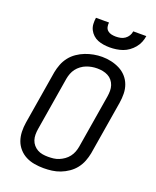

<svg xmlns="http://www.w3.org/2000/svg" viewBox="-172 -1054 944 1161"><g transform="rotate(20 300.0 -473.5)"><path d="M253 8Q223 8 193.5 3Q164 -2 138.5 -15Q113 -28 94 -49.5Q75 -71 65.5 -97.5Q56 -124 55 -154.5Q54 -185 59 -215L116 -560Q121 -586 131 -612Q141 -638 158.5 -660.5Q176 -683 200 -699.5Q224 -716 250 -726Q276 -736 303 -741Q330 -746 357 -746Q387 -746 416 -739.5Q445 -733 470.5 -720Q496 -707 515 -686Q534 -665 544 -638Q554 -611 554.5 -580.5Q555 -550 550 -520L493 -175Q488 -149 478 -123Q468 -97 450.5 -74.5Q433 -52 409 -35.5Q385 -19 359 -9Q333 1 306 4.5Q279 8 253 8ZM254 -66Q272 -66 289.5 -68Q307 -70 324 -77Q341 -84 356.5 -95Q372 -106 383.5 -121Q395 -136 401.5 -153Q408 -170 411 -187L468 -532Q471 -551 471 -569Q471 -587 465.5 -603.5Q460 -620 449 -633.5Q438 -647 422.5 -655Q407 -663 389.5 -666.5Q372 -670 353 -670Q335 -670 318 -667Q301 -664 284 -657.5Q267 -651 251.5 -639.5Q236 -628 225 -613.5Q214 -599 207.5 -582Q201 -565 198 -548L141 -203Q138 -185 138 -166.5Q138 -148 143.5 -131.5Q149 -115 160 -102Q171 -89 186 -80.5Q201 -72 218.5 -69Q236 -66 254 -66ZM379 -815Q359 -815 339 -818Q319 -821 301.5 -828Q284 -835 270 -848Q256 -861 247.5 -878Q239 -895 238 -915Q237 -935 240 -955H324Q322 -941 325 -927Q328 -913 338.5 -904Q349 -895 363 -892Q377 -889 391 -889Q406 -889 421 -892Q436 -895 449 -904Q462 -913 470 -926.5Q478 -940 480 -955H564Q561 -934 553 -914.5Q545 -895 531 -878Q517 -861 499 -848Q481 -835 461 -828Q441 -821 420 -818Q399 -815 379 -815Z"/></g></svg>

Font: Zed Sans Extended
Style: Italic
Weight: 400
Width: 7
Italic angle: -9°
Designer: Belleve Invis
Foundry: Belleve Invis
Version: Version 1.0.0; ttfautohint (v1.8.4)